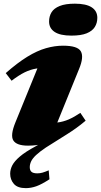

<svg xmlns="http://www.w3.org/2000/svg" viewBox="-20 -758 536 1019"><path d="M240.5 -644Q240.5 -671.5 253.5 -692.8Q266.5 -714 296.8 -726.2Q327 -738.5 377.5 -738.5Q437 -738.5 466.8 -719Q496.5 -699.5 496.5 -663.5Q496.5 -636 483.2 -614.8Q470 -593.5 440 -581.2Q410 -569 359 -569Q299.5 -569 270 -588.5Q240.5 -608 240.5 -644ZM335.5 -45.5 223.5 25Q190 47.5 171.2 65.2Q152.5 83 145.2 98.5Q138 114 138 129Q138 146 147.2 154Q156.5 162 178 162Q192.5 162 205.5 158.2Q218.5 154.5 238.5 146L242.5 193.5Q201 220.5 172.8 230.5Q144.5 240.5 117 240.5Q73 240.5 53.5 217.8Q34 195 34 164Q34 141.5 45.2 119.5Q56.5 97.5 85.8 72.5Q115 47.5 170 18L213.5 -7L219.5 3Q196.5 9.5 174 12.2Q151.5 15 129 15Q68.5 15 51 -12.2Q33.5 -39.5 62 -109L203 -455L247 -397.5Q205 -399.5 173 -394.2Q141 -389 110.2 -373.8Q79.5 -358.5 41.5 -329.5L10.5 -370Q73 -425 125.2 -457Q177.5 -489 224 -502.2Q270.5 -515.5 314.5 -515.5Q392.5 -515.5 409.2 -485.2Q426 -455 399.5 -391.5L258 -43.5L205.5 -106.5Q249.5 -103.5 282.5 -107.5Q315.5 -111.5 344.8 -124.2Q374 -137 406.5 -159L434.5 -117.5Q408.5 -95.5 384 -78Q359.5 -60.5 335.5 -45.5Z"/></svg>

Font: Newsreader 9pt ExtraBold
Style: Italic
Weight: 800
Italic angle: -17°
Designer: Hugues Gentile
Foundry: Production Type
Version: Version 1.003